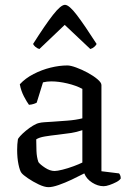

<svg xmlns="http://www.w3.org/2000/svg" viewBox="-20 -771 538 795"><path d="M181 4Q164 4 140 -7.5Q116 -19 95.5 -33Q75 -47 69 -55Q62 -64 56.5 -90.5Q51 -117 51 -151Q51 -174 54 -193Q54 -197 63.5 -207.5Q73 -218 87.5 -230Q102 -242 117 -251Q132 -260 143 -262Q150 -264 165 -265Q180 -266 197 -267Q225 -269 259 -271.5Q293 -274 321 -281V-403Q295 -417 259 -425.5Q223 -434 192 -434Q183 -434 174.5 -433Q166 -432 158 -430L132 -346Q129 -344 120.5 -341Q112 -338 100 -337Q91 -349 79 -372Q67 -395 62 -422Q85 -447 119 -464.5Q153 -482 189.5 -491Q226 -500 259 -500Q272 -500 295.5 -491.5Q319 -483 343 -470Q367 -457 383.5 -443Q400 -429 400 -419V-62L473 -53Q475 -51 477.5 -45.5Q480 -40 480 -32Q475 -24 461.5 -17Q448 -10 433.5 -5Q419 0 409 0Q385 0 361.5 -15Q338 -30 329 -53Q306 -41 277.5 -27.5Q249 -14 223 -5Q197 4 181 4ZM206 -63Q217 -63 239 -68.5Q261 -74 284 -82.5Q307 -91 321 -98V-232Q298 -224 271.5 -220Q245 -216 218 -213Q190 -210 166 -206Q142 -202 130 -194Q130 -172 131 -146Q132 -120 139 -100Q146 -90 166.5 -76.5Q187 -63 206 -63ZM143 -568Q133 -571 126 -577.5Q119 -584 117 -589Q167 -668 199.5 -709.5Q232 -751 249 -751Q266 -751 298 -709Q330 -667 380 -589Q378 -584 371 -577.5Q364 -571 354 -568L248 -668Z"/></svg>

Font: Texturina 72pt
Style: Regular
Weight: 400
Designer: Guillermo Torres Carreño
Foundry: Omnibus-Type
Version: Version 1.002; ttfautohint (v1.8.3)